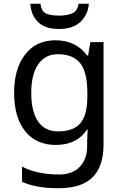

<svg xmlns="http://www.w3.org/2000/svg" viewBox="-20 -760 655 1020"><path d="M275 -546Q328 -546 370.5 -526Q413 -506 443 -465H448L460 -536H530V9Q530 124 471.5 182Q413 240 290 240Q172 240 97 206V125Q176 167 295 167Q364 167 403.5 126.5Q443 86 443 16V-5Q443 -17 444 -39.5Q445 -62 446 -71H442Q388 10 276 10Q172 10 113.5 -63Q55 -136 55 -267Q55 -395 113.5 -470.5Q172 -546 275 -546ZM287 -472Q220 -472 183 -418.5Q146 -365 146 -266Q146 -167 182.5 -114.5Q219 -62 289 -62Q370 -62 407 -105.5Q444 -149 444 -246V-267Q444 -377 406 -424.5Q368 -472 287 -472ZM452 -740Q447 -680 406.5 -643Q366 -606 294 -606Q220 -606 182.5 -642.5Q145 -679 141 -740H195Q200 -699 225 -688Q250 -677 296 -677Q335 -677 363.5 -689Q392 -701 397 -740Z"/></svg>

Font: Noto Sans Osmanya
Style: Regular
Weight: 400
Designer: Monotype Design Team
Foundry: Monotype Imaging Inc.
Version: Version 2.001; ttfautohint (v1.8.4.7-5d5b)